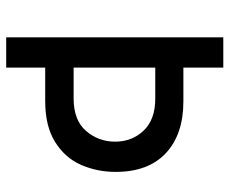

<svg xmlns="http://www.w3.org/2000/svg" viewBox="-82 -676 758 635"><g transform="rotate(90 297.5 -359.0)"><path d="M549 -362Q549 -301 526 -248Q503 -195 450.5 -162Q398 -129 315 -129H204V0H104V-718H204V-586H316Q425 -586 487 -528Q549 -470 549 -362ZM449 -360Q449 -416 412.5 -454.5Q376 -493 307 -493H204V-223H306Q378 -223 413.5 -264Q449 -305 449 -360Z"/></g></svg>

Font: Josefin Sans
Style: Regular
Weight: 400
Designer: Santiago Orozco
Foundry: Typemade
Version: Version 2.000